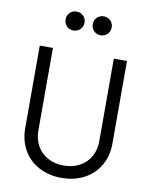

<svg xmlns="http://www.w3.org/2000/svg" viewBox="-104 -1060 909 1149"><g transform="rotate(10 350.0 -486.0)"><path d="M85 -243V-745H165V-243Q165 -190 188.5 -149Q212 -108 254 -85.5Q296 -63 350 -63Q404 -63 446 -85.5Q488 -108 511.5 -149Q535 -190 535 -243V-745H615V-243Q615 -169 582 -111Q549 -53 488.5 -20.5Q428 12 350 12Q272 12 211.5 -20.5Q151 -53 118 -111Q85 -169 85 -243ZM210 -927Q210 -951 226.5 -967.5Q243 -984 268 -984Q292 -984 308.5 -967.5Q325 -951 325 -927Q325 -902 308.5 -885.5Q292 -869 268 -869Q243 -869 226.5 -885.5Q210 -902 210 -927ZM375 -927Q375 -951 391.5 -967.5Q408 -984 433 -984Q457 -984 473.5 -967.5Q490 -951 490 -927Q490 -902 473.5 -885.5Q457 -869 433 -869Q408 -869 391.5 -885.5Q375 -902 375 -927Z"/></g></svg>

Font: Trafiko Sans Variable
Style: Regular
Weight: 400
Designer: Gumpita Rahayu / Trafiko
Foundry: Tokotype / Trafiko
Version: Version 0.001;FEAKit 1.0